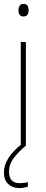

<svg xmlns="http://www.w3.org/2000/svg" viewBox="-21 -793 237 979"><path d="M99 -773Q115 -773 120 -763Q125 -753 125 -741Q125 -728 119.5 -718.5Q114 -709 98 -709Q84 -709 78.5 -718.5Q73 -728 73 -741Q73 -753 78.5 -763Q84 -773 99 -773ZM111 -579V-51H85V-579ZM25 82Q25 141 79 141Q91 141 103 139.5Q115 138 121 135V159Q114 161 102.5 163.5Q91 166 77 166Q43 166 21 145.5Q-1 125 -1 86Q-1 12 93 -61L112 -51Q75 -21 50 11.5Q25 44 25 82Z"/></svg>

Font: Noto Sans Tamil UI SemiCondensed Thin
Style: Regular
Weight: 100
Width: 4
Designer: Jelle Bosma - Monotype Design Team
Foundry: Monotype Imaging Inc.
Version: Version 2.004; ttfautohint (v1.8.4.7-5d5b)